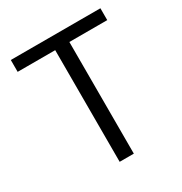

<svg xmlns="http://www.w3.org/2000/svg" viewBox="-171 -859 935 986"><g transform="rotate(-30 297.0 -366.0)"><path d="M254.9 0H338.9V-662.1H563.5V-732.4H32.2V-662.1H254.9Z"/></g></svg>

Font: Gen Shin Gothic P Normal
Style: Regular
Weight: 300
Designer: [Source Han Sans]
Ryoko NISHIZUKA  (kana & ideographs); Paul D. Hunt (Latin, Greek & Cyrillic); Wenlong ZHANG  (bopomofo
Version: Version 1.002.20150607